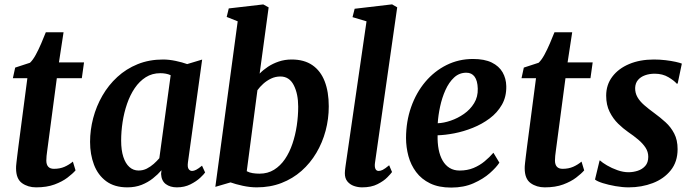

<svg xmlns="http://www.w3.org/2000/svg" viewBox="-20 -837 3135 868"><path d="M197.1 -183.4Q195 -167.1 193.3 -154.8Q191.6 -142.5 190.5 -132.2Q189.4 -121.8 189.4 -111.2Q189.4 -92.9 198.1 -83.3Q206.7 -73.8 223.9 -73.8Q250.7 -73.8 271.6 -82.9Q292.4 -92.1 309.5 -106.4L321.5 -66.8Q308.6 -51.8 285 -33.9Q261.5 -16 226.5 -3Q191.5 10 143.2 10Q106.3 10 79.4 -9.2Q52.6 -28.5 52.6 -76.3Q52.6 -80 52.8 -85.8Q53.1 -91.6 54.4 -102.2Q55.6 -112.7 57.7 -130.4Q59.7 -148 63.3 -175.4L103.7 -483.5H38.2L48.6 -531.4L115.6 -553.3Q128.4 -565.2 141.5 -589Q154.5 -612.9 166.3 -640.5Q178.2 -668.1 187.1 -691H267.3L246.5 -555H359.9L349.9 -483.5H236.9Z M829.6 -102.7Q826.8 -81.3 832.8 -72.8Q838.7 -64.2 848.6 -64.2Q856.5 -64.2 866.9 -69.5Q877.2 -74.8 893.3 -88L907.3 -57.3Q902.4 -49.6 885.1 -33.3Q867.8 -17.1 840.8 -3.5Q813.8 10 779.5 10Q749.3 10 729.5 -4.8Q709.7 -19.7 708.2 -50.8L710.1 -67.4Q693.7 -48.3 671.3 -30.6Q649 -12.8 620.4 -1.4Q591.7 10 555.6 10Q497.4 10 460 -17.8Q422.7 -45.5 404.9 -92.3Q387.2 -139.2 387.2 -195.5Q387.2 -249.5 401.3 -303.1Q415.4 -356.7 442.8 -404.3Q470.2 -452 510.3 -488.9Q550.3 -525.8 602.4 -546.9Q654.4 -568 717.4 -568Q743.8 -568 774.4 -561.6Q804.9 -555.1 826.2 -547.3L893.9 -567.7ZM751.6 -497Q741 -501.9 729.1 -504Q717.2 -506.1 704.9 -506.1Q667.8 -506.1 639 -487.9Q610.2 -469.6 589.1 -438.5Q568 -407.3 554.4 -367.7Q540.8 -328.1 534.2 -285.2Q527.7 -242.4 527.7 -201.2Q527.7 -158.2 537.5 -127.9Q547.3 -97.6 565.1 -81.8Q582.8 -66.1 606.5 -66.1Q626.6 -66.1 643.6 -74.7Q660.6 -83.4 675 -96.1Q689.3 -108.9 700.3 -121.7Z M1153.8 -504.3Q1169.6 -520.7 1191.4 -535.2Q1213.3 -549.7 1240.3 -558.8Q1267.3 -568 1298.7 -568Q1355.2 -568 1392.4 -542.3Q1429.6 -516.6 1447.9 -469.2Q1466.3 -421.8 1466.3 -356Q1466.3 -299.6 1452 -245.9Q1437.7 -192.3 1410.2 -145.9Q1382.7 -99.4 1343.1 -64.4Q1303.4 -29.4 1252.6 -9.7Q1201.7 10 1140.8 10Q1110.4 10 1077.4 2.9Q1044.5 -4.3 1022.2 -12.4L953.5 7.7L1054.6 -740.6L1004.8 -760.5L1014.2 -798.9L1170.2 -817L1194.5 -803.6ZM1095.5 -63Q1107.7 -56.5 1122.4 -54.2Q1137.2 -51.9 1153.2 -51.9Q1190.4 -51.9 1219 -69.6Q1247.5 -87.3 1268.2 -117.6Q1288.8 -147.9 1302 -187Q1315.3 -226.1 1321.7 -269.3Q1328.1 -312.5 1328.1 -354.6Q1328.1 -412.8 1308 -452Q1287.9 -491.2 1247.6 -491.2Q1225.3 -491.2 1205.5 -481.8Q1185.7 -472.3 1170.1 -458.2Q1154.5 -444.1 1143.8 -429.2Z M1675.2 -100.6Q1672.9 -83.6 1677.1 -73.9Q1681.4 -64.2 1691.9 -64.2Q1700.1 -64.2 1710.2 -69.1Q1720.3 -74 1739.3 -89.9L1752.3 -59.3Q1747.3 -52 1731.1 -35.4Q1714.9 -18.7 1686.6 -4.4Q1658.4 10 1616.9 10Q1598.2 10 1580.1 3.7Q1562 -2.7 1550.4 -16.9Q1538.8 -31.1 1539 -54.3Q1539 -59.6 1539.7 -66.4Q1540.3 -73.3 1541.3 -80Q1542.2 -86.7 1542.7 -90.5L1637 -740.6L1573.7 -759.5L1583.3 -797.4L1752.5 -817.3L1775.7 -803.9Z M2237.6 -101.7Q2224.3 -80.8 2194.6 -54.4Q2164.8 -28 2120.8 -8.5Q2076.8 11 2019.6 11Q1963.4 11 1924.4 -8Q1885.3 -27 1861.3 -59.2Q1837.2 -91.5 1826.4 -131.4Q1815.7 -171.3 1815.6 -212.7Q1815.7 -288.2 1838.7 -353.2Q1861.6 -418.2 1902.6 -466.9Q1943.7 -515.6 1998.8 -543Q2054 -570.4 2118.3 -570.4Q2170.2 -570.4 2203.1 -554.3Q2236 -538.1 2252.1 -510.2Q2268.1 -482.2 2268.8 -447.7Q2269.8 -399.8 2249.1 -363.7Q2228.4 -327.5 2193.7 -301.6Q2159.1 -275.8 2117.4 -259.1Q2075.8 -242.4 2034 -234.3Q1992.3 -226.3 1958.3 -225.4Q1957.5 -190.5 1963.1 -161.4Q1968.7 -132.4 1981.1 -111Q1993.5 -89.5 2012.6 -77.8Q2031.8 -66 2057.8 -66Q2092.7 -66 2120.7 -77.6Q2148.7 -89.2 2171 -107.8Q2193.4 -126.3 2210.6 -146.5ZM2088.3 -508.3Q2056.2 -508.3 2032.8 -486.5Q2009.4 -464.7 1993.8 -429.9Q1978.2 -395.1 1969.7 -355.4Q1961.1 -315.7 1958.9 -279.8Q1986 -280.8 2017.7 -291.6Q2049.4 -302.4 2077.6 -322.1Q2105.9 -341.8 2123.4 -370.5Q2141 -399.2 2139.9 -436.4Q2138.9 -472.2 2125.6 -490.3Q2112.3 -508.3 2088.3 -508.3Z M2496.6 -183.4Q2494.5 -167.1 2492.8 -154.8Q2491.1 -142.5 2490 -132.2Q2488.9 -121.8 2488.9 -111.2Q2488.9 -92.9 2497.6 -83.3Q2506.2 -73.8 2523.4 -73.8Q2550.2 -73.8 2571.1 -82.9Q2591.9 -92.1 2609 -106.4L2621 -66.8Q2608.1 -51.8 2584.5 -33.9Q2561 -16 2526 -3Q2491 10 2442.7 10Q2405.8 10 2378.9 -9.2Q2352.1 -28.5 2352.1 -76.3Q2352.1 -80 2352.3 -85.8Q2352.6 -91.6 2353.9 -102.2Q2355.1 -112.7 2357.2 -130.4Q2359.2 -148 2362.8 -175.4L2403.2 -483.5H2337.7L2348.1 -531.4L2415.1 -553.3Q2427.9 -565.2 2441 -589Q2454 -612.9 2465.8 -640.5Q2477.7 -668.1 2486.6 -691H2566.8L2546 -555H2659.4L2649.4 -483.5H2536.4Z M3043.6 -459.1H3038.9Q3028.9 -471.6 3002.4 -487.7Q2975.8 -503.8 2939.9 -503.8Q2916 -503.8 2896.2 -496.7Q2876.3 -489.6 2864.3 -475.5Q2852.2 -461.4 2851.4 -439.4Q2851 -417.2 2861.5 -398.3Q2872.1 -379.5 2892 -362.1Q2911.9 -344.7 2938.4 -325.4Q2965.1 -306 2989 -284.2Q3013 -262.4 3028.1 -233.1Q3043.3 -203.9 3043.3 -162.8Q3043.3 -105.5 3012.3 -67Q2981.4 -28.5 2931.2 -9.3Q2880.9 10 2822.3 10Q2794 10 2762.2 4.4Q2730.3 -1.2 2704.9 -9.2Q2679.4 -17.3 2669.9 -25.4L2690.7 -111.6H2692.5Q2703.1 -101.6 2724.3 -89.2Q2745.6 -76.7 2771.4 -67.6Q2797.2 -58.4 2821.6 -58.4Q2842.5 -58.4 2863 -65Q2883.5 -71.6 2897.1 -86.9Q2910.7 -102.2 2910.7 -128Q2910.7 -150.7 2898.3 -169.6Q2886 -188.4 2865.4 -205.8Q2844.8 -223.2 2819.3 -240.5Q2797.5 -255.6 2774.6 -277.8Q2751.7 -300.1 2736.1 -331.3Q2720.4 -362.5 2720.4 -404.6Q2720.4 -453.7 2748.2 -490.4Q2775.9 -527.2 2824.6 -547.6Q2873.2 -568 2936.1 -568Q2962.8 -568 2988.8 -564.9Q3014.8 -561.8 3034.6 -557.4Q3054.3 -553 3062.5 -549.4Z"/></svg>

Font: Merriweather 7pt Light
Style: Italic
Weight: 300
Italic angle: -7.8°
Designer: Eben Sorkin
Foundry: Eben Sorkin
Version: Version 2.200;gftools[0.9.31]